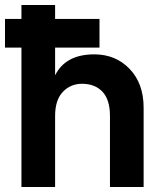

<svg xmlns="http://www.w3.org/2000/svg" viewBox="-46 -750 631 770"><path d="M40 0V-559H-26V-674H40V-730H175V-674H353V-559H175V-448Q217 -532 332 -532Q418 -532 474 -473.5Q530 -415 530 -318V0H395V-285Q395 -350 365 -382Q335 -414 283 -414Q237 -414 206 -381.5Q175 -349 175 -285V0Z"/></svg>

Font: Cal Sans
Style: Regular
Weight: 400
Designer: Designer Mark Davis DBA MarkFonts
Foundry: Designer Mark Davis DBA MarkFonts
Version: Version 1.000